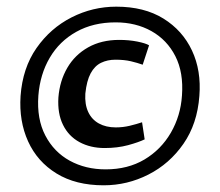

<svg xmlns="http://www.w3.org/2000/svg" viewBox="-20 -541 660 576"><path d="M291 14.9Q207.1 14.9 149.5 -20.6Q91.9 -56 64.3 -116.8Q36.7 -177.7 41.7 -253.1Q47.8 -337 89.5 -396.8Q131.3 -456.6 194.6 -488.8Q257.9 -521 328.8 -521Q412.7 -521 470.3 -485.3Q527.8 -449.6 556 -389.3Q584.2 -329 578.1 -253.1Q572 -169.6 530.3 -109.5Q488.6 -49.5 425.2 -17.3Q361.9 14.9 291 14.9ZM294 -96.9Q251.4 -96.9 218.5 -114.6Q185.7 -132.4 169 -166.5Q152.2 -200.5 155.2 -248.7Q159.2 -298.5 181.9 -337.5Q204.6 -376.5 244.4 -398.9Q284.2 -421.3 337.6 -421.3Q366.8 -421.3 392 -416.3Q417.2 -411.2 427.2 -405.1L408.1 -346.9Q392.4 -352.5 372.7 -357.2Q353 -361.9 326.2 -361.9Q302.4 -361.9 283.2 -352.6Q264 -343.3 252 -321.1Q240 -298.9 236 -260.2Q234 -228 244.6 -205.2Q255.2 -182.4 276.6 -170.6Q298 -158.8 327.4 -158.8Q349 -158.8 369.3 -163.7Q389.6 -168.6 406.2 -174.2L414 -122.9Q396 -114.2 364.2 -105.5Q332.4 -96.9 294 -96.9ZM296.9 -32.9Q363.5 -32.9 413.4 -62.5Q463.2 -92.2 492.6 -142.9Q521.9 -193.6 525.9 -254.2Q531 -323.5 506.1 -372.4Q481.3 -421.2 434.4 -447.6Q387.5 -473.9 326.9 -473.9Q259.6 -473.9 209 -445.6Q158.3 -417.4 129.2 -367.7Q100.1 -318.1 95.1 -254.2Q90 -184.3 115.9 -134.6Q141.8 -84.9 189.2 -58.9Q236.7 -32.9 296.9 -32.9Z"/></svg>

Font: Ancizar Sans Thin
Style: Italic
Weight: 100
Italic angle: -4°
Designer: Cesar Puertas, Viviana Monsalve, Julian Moncada, Julian Prieto, Jose Castro, Mariel Hernandez, Felipe Aragon, Sara Alarc
Version: Version 8.100